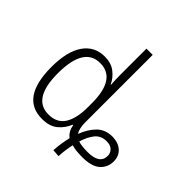

<svg xmlns="http://www.w3.org/2000/svg" viewBox="-223 -927 1196 1196"><g transform="rotate(45 375.0 -329.5)"><path d="M247 -38Q107 -38 107 -261Q107 -493 249 -493Q389 -493 389 -280V-245Q389 -145 355 -91.5Q321 -38 247 -38ZM586 -45Q531 -45 502 -55Q517 -107 544.5 -142Q572 -177 622 -177Q656 -177 673.5 -159.5Q691 -142 691 -117Q691 -45 586 -45ZM475 101Q478 42 490 -10Q521 1 585 1Q667 1 704.5 -33Q742 -67 742 -119Q742 -166 711 -194Q680 -222 628 -223Q564 -223 525 -183.5Q486 -144 463 -83Q444 -111 444 -167V-760H389V-532Q389 -488 392 -445H389Q371 -485 334 -513.5Q297 -542 241 -542Q151 -542 101 -470Q51 -398 51 -261Q51 10 238 10Q304 10 342 -21.5Q380 -53 399 -100H403Q412 -51 445 -27Q431 30 426 97Z"/></g></svg>

Font: Noto Sans UI SemiCondensed Light
Style: Regular
Weight: 300
Width: 4
Designer: Monotype Design Team
Foundry: Monotype Imaging Inc.
Version: Version 1.901